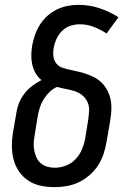

<svg xmlns="http://www.w3.org/2000/svg" viewBox="-20 -763 540 791"><path d="M205 8Q175 8 147 2Q119 -4 96.5 -19Q74 -34 58.5 -56.5Q43 -79 36 -106Q29 -133 29 -162Q29 -191 34 -221L47 -295Q50 -317 58 -337.5Q66 -358 80 -376.5Q94 -395 112.5 -409Q131 -423 151 -433Q137 -444 127.5 -460Q118 -476 113.5 -494.5Q109 -513 109 -532.5Q109 -552 112 -572Q116 -595 123.5 -617Q131 -639 143.5 -659.5Q156 -680 174 -696.5Q192 -713 213.5 -723.5Q235 -734 258 -738.5Q281 -743 303 -743Q349 -743 390.5 -729Q432 -715 468 -692L419 -625Q395 -641 367 -652Q339 -663 308 -663Q289 -663 269.5 -656.5Q250 -650 235.5 -635.5Q221 -621 212.5 -602Q204 -583 201 -564Q198 -547 200 -530.5Q202 -514 212 -501.5Q222 -489 237 -484Q252 -479 268 -475.5Q284 -472 300 -468.5Q316 -465 331 -460Q346 -455 360.5 -448.5Q375 -442 387.5 -432.5Q400 -423 409.5 -410.5Q419 -398 425.5 -384Q432 -370 435.5 -354Q439 -338 439 -321.5Q439 -305 437 -288Q435 -271 432 -254L419 -179Q415 -155 407 -130Q399 -105 384.5 -82.5Q370 -60 349.5 -42Q329 -24 305 -12.5Q281 -1 255.5 3.5Q230 8 205 8ZM205 -72Q228 -72 251 -80.5Q274 -89 291 -107Q308 -125 317.5 -147.5Q327 -170 331 -193L343 -267Q346 -287 347 -306.5Q348 -326 340.5 -342.5Q333 -359 319 -370.5Q305 -382 287.5 -387.5Q270 -393 251.5 -396.5Q233 -400 215 -405Q197 -397 183 -383Q169 -369 159 -352.5Q149 -336 143.5 -318Q138 -300 135 -282L123 -207Q120 -191 119 -175Q118 -159 121 -143.5Q124 -128 130 -114.5Q136 -101 147.5 -91Q159 -81 174 -76.5Q189 -72 205 -72Z"/></svg>

Font: Iosevka Medium
Style: Italic
Weight: 500
Italic angle: -9°
Monospace: yes
Designer: Belleve Invis
Foundry: Belleve Invis
Version: Version 32.5.0; ttfautohint (v1.8.4)